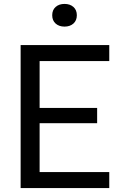

<svg xmlns="http://www.w3.org/2000/svg" viewBox="-20 -960 660 980"><path d="M85.3 0V-730H182.2V0ZM537.7 0H140.5V-81.8H537.7ZM475.8 -331.2H145.5V-409H475.8ZM140.5 -648.2V-730H537.7V-648.2ZM246.5 -882.2Q246.5 -909 263.9 -924.5Q281.3 -940 309.3 -940Q337.3 -940 354.8 -924.5Q372.2 -909 372.2 -882.2Q372.2 -855.5 354.8 -839.8Q337.3 -824.2 309.3 -824.2Q281.3 -824.2 263.9 -839.8Q246.5 -855.5 246.5 -882.2Z"/></svg>

Font: Monaspace Neon Var
Style: Regular
Weight: 400
Designer: Riley Cran and the Lettermatic Team
Version: Version 1.000 (Monaspace Neon Var)